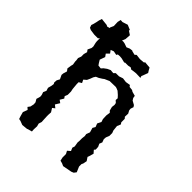

<svg xmlns="http://www.w3.org/2000/svg" viewBox="-203 -824 945 945"><g transform="rotate(45 269.5 -351.5)"><path d="M144 3 114 6 93 -2 82 -4 77 -19 71 -41 80 -65 69 -75 78 -87 82 -106 81 -119 72 -134 78 -155 77 -166 72 -181 79 -197 74 -213 79 -232 81 -246 77 -253 78 -269 86 -284 76 -305 77 -316 83 -336 74 -348 77 -369 80 -381 77 -399V-407L75 -421L81 -437V-455L86 -473L78 -484L87 -503L88 -514L83 -536L82 -545V-564L83 -567L75 -559H50L22 -563L11 -568L6 -582L10 -594L14 -610L17 -625L22 -640L59 -636L67 -632L81 -636L80 -639L88 -657L87 -685L91 -702L104 -701L132 -710L158 -699L156 -694L176 -681L174 -652L167 -635H168L175 -636L186 -634L206 -627L222 -634L237 -636L240 -634L260 -629L268 -636L292 -633H297L320 -635L323 -640L357 -637L364 -624L371 -613L364 -594L358 -579L361 -569L330 -570L312 -568L300 -566L291 -572L276 -569H254L252 -566L227 -572L214 -573L201 -572L197 -565L176 -569L160 -563L171 -548L156 -533L166 -519L156 -491L165 -476L172 -466L190 -464L199 -474L214 -485L231 -493L250 -491L259 -500H281L302 -507L325 -504L349 -508L355 -500L374 -498L382 -493L404 -487L406 -474L413 -463L433 -452L439 -443L434 -428L435 -417L443 -402L442 -380L449 -372V-348L455 -339L447 -320L450 -292L455 -279V-259L448 -242L447 -228L453 -212L447 -197L454 -182L455 -164L449 -157L462 -142L455 -118L452 -110L464 -92L460 -72L456 -64V-47L468 -19L459 -7L447 -2L399 7L386 1L371 -3L367 -21V-45L359 -60L374 -73L367 -89L371 -102L367 -126L368 -137V-156L370 -173L368 -185L375 -204L371 -218L368 -228L376 -242L369 -260L379 -280L374 -295L373 -320L376 -341L368 -349L363 -369L365 -385L363 -396L352 -406L353 -419L342 -431L326 -445L314 -450L307 -452L265 -451L240 -440L232 -434L216 -424L202 -418L195 -407L189 -391L182 -376L168 -364L176 -348L161 -339V-326L164 -294L167 -280V-257L161 -242L168 -232L156 -212L170 -202L156 -179L171 -167L158 -157L170 -138L169 -121V-110L170 -89L171 -72L166 -56L170 -41L169 -19L170 -5L148 1Z"/></g></svg>

Font: Winky Rough Light
Style: Regular
Weight: 300
Designer: Simon Atzbach
Foundry: typofactur
Version: Version 1.206; ttfautohint (v1.8.4.7-5d5b)